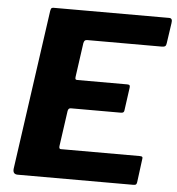

<svg xmlns="http://www.w3.org/2000/svg" viewBox="-53 -791 775 841"><g transform="rotate(5 335.0 -371.0)"><path d="M135 -727Q137 -737 139.5 -739.5Q142 -742 150 -742H657Q673 -742 669 -720L656 -631Q655 -621 650.5 -617.5Q646 -614 635 -614H308Q301 -614 297.5 -611Q294 -608 292 -599L271 -449Q270 -441 272 -438.5Q274 -436 280 -436H499Q508 -436 510 -432.5Q512 -429 511 -422L497 -321Q496 -310 483 -310H262Q251 -310 249 -296L227 -140Q226 -128 234 -128H581Q590 -128 592.5 -125Q595 -122 593 -113L580 -13Q579 -6 576 -3Q573 0 563 0H56Q33 0 36 -25L135 -727Z"/></g></svg>

Font: Libre Franklin
Style: Bold Italic
Weight: 700
Italic angle: -8°
Designer: Pablo Impallari, Rodrigo Fuenzalida, Nhung Nguyen
Foundry: Impallari Type
Version: Version 3.000